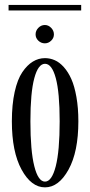

<svg xmlns="http://www.w3.org/2000/svg" viewBox="-20 -768 374 798"><path d="M15.6 -724.6V-747.6H317.4V-724.6ZM166.5 -587.9Q150.9 -587.9 139.4 -598.9Q127.9 -609.9 127.9 -625Q127.9 -640.6 139.4 -652.3Q150.9 -664.1 166.5 -664.1Q181.2 -664.1 192.6 -652.3Q204.1 -640.6 204.1 -625Q204.1 -609.9 192.6 -598.9Q181.2 -587.9 166.5 -587.9ZM29.3 -263.7Q29.3 -333.5 41 -386Q52.7 -438.5 72.8 -468Q92.8 -497.6 116.5 -512Q140.1 -526.4 167 -526.4Q188 -526.4 207.5 -517.8Q227.1 -509.3 245.1 -489.3Q263.2 -469.2 276.4 -439.7Q289.6 -410.2 297.6 -365Q305.7 -319.8 305.7 -263.7Q305.7 -137.2 264.9 -63.2Q224.1 10.7 167 10.7Q109.9 10.7 69.6 -63.2Q29.3 -137.2 29.3 -263.7ZM228 -263.7Q228 -383.3 211.9 -443.1Q195.8 -502.9 167 -502.9Q138.7 -502.9 122.6 -443.1Q106.4 -383.3 106.4 -263.7Q106.4 -141.1 122.6 -77.1Q138.7 -13.2 167 -13.2Q195.3 -13.2 211.7 -76.9Q228 -140.6 228 -263.7Z"/></svg>

Font: Imbue
Style: Regular
Weight: 400
Designer: Tyler Finck
Foundry: Etcetera Type Company
Version: Version 0.910